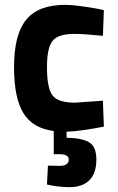

<svg xmlns="http://www.w3.org/2000/svg" viewBox="-20 -532 486 793"><path d="M378 127Q378 184 349 212.5Q320 241 267 241Q248 241 224.5 238.5Q201 236 188 233L174 230L178 152Q209 153 226 153Q264 153 264 127Q264 105 226 105H202V9Q115 -2 76.5 -65Q38 -128 38 -255Q38 -389 88 -450.5Q138 -512 249 -512Q275 -512 315 -506.5Q355 -501 382 -496L409 -490L405 -384Q326 -392 288 -392Q219 -392 196.5 -362.5Q174 -333 174 -255Q174 -169 196.5 -138.5Q219 -108 289 -108L405 -116L409 -9Q312 10 255 12V37Q319 38 348.5 56Q378 74 378 127Z"/></svg>

Font: TitilliumText
Style: ExtraBold
Weight: 800
Designer: Accademia di Belle Arti di Urbino and others
Foundry: Accademia di Belle Arti di Urbino and others.
Version: Version 60.001